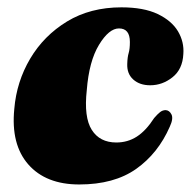

<svg xmlns="http://www.w3.org/2000/svg" viewBox="-20 -480 509 510"><path d="M296 -404.5Q269.5 -404.5 243 -361Q216.5 -317.5 210.5 -240.5Q202.5 -168.5 223.8 -135Q245 -101.5 289 -101.5Q319 -101.5 343.2 -117Q367.5 -132.5 389.5 -166.5Q398.5 -177 405.2 -182.2Q412 -187.5 420 -187.5Q430 -187 435.5 -176Q441 -165 431 -143.5Q400 -72.5 341.5 -31.2Q283 10 190.5 10Q102 10 55.2 -43.2Q8.5 -96.5 18 -191Q24 -263 60.2 -324.2Q96.5 -385.5 158.2 -423Q220 -460.5 302.5 -460.5Q361.5 -460.5 398.8 -442.8Q436 -425 452.8 -396.8Q469.5 -368.5 467 -336.5Q465 -296 438.2 -274.8Q411.5 -253.5 379 -253.5Q351 -253.5 334 -268.8Q317 -284 318 -310Q318.5 -328.5 321.8 -339.2Q325 -350 325 -368.5Q325 -404.5 296 -404.5Z"/></svg>

Font: Fraunces 144pt Soft Black
Style: Italic
Weight: 900
Italic angle: -16°
Version: Version 1.000;[b76b70a41]